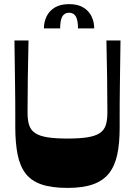

<svg xmlns="http://www.w3.org/2000/svg" viewBox="-20 -895 650 925"><path d="M304.7 10.3Q229.7 10.3 180.5 -6.3Q131.3 -23 103.8 -58.5Q76.3 -94 64.9 -150.2Q53.6 -206.4 53.6 -284.5Q53.6 -314.6 53.6 -343.9Q53.6 -373.2 53.4 -406.4Q53.3 -439.5 52.6 -480.9Q51.9 -522.3 51.3 -576Q50.6 -629.6 49.6 -700H117.4Q115.4 -613.1 114.1 -526.4Q112.7 -439.8 112.7 -352.6Q112.7 -315.6 120.7 -291.5Q128.7 -267.4 149.7 -253.6Q170.7 -239.8 208.2 -233.6Q245.7 -227.5 304.7 -227.5Q363.8 -227.5 401.6 -233.6Q439.5 -239.8 460.4 -253.6Q481.4 -267.4 489.4 -291.5Q497.4 -315.6 497.4 -352.6Q497.4 -439.8 496 -526.4Q494.7 -613.1 492.7 -700H560.5Q559.5 -628.9 558.8 -574.6Q558.2 -520.3 557.5 -478.5Q556.8 -436.8 556.7 -403Q556.5 -369.2 556.5 -339.6Q556.5 -309.9 556.5 -279.2Q556.5 -204.1 544.7 -149.3Q532.8 -94.6 504.6 -59.3Q476.4 -24 427.6 -6.8Q378.7 10.3 304.7 10.3ZM191.6 -758.3Q191.6 -789.6 204.6 -816.3Q217.6 -843 244.3 -859Q271 -875.1 312.8 -875.1Q354.5 -875.1 381.2 -859Q407.9 -843 420.9 -816.3Q433.9 -789.6 433.9 -758.3H355.8Q355.8 -797.6 345.3 -815.6Q334.8 -833.7 312.8 -833.7Q290.8 -833.7 280.3 -815.6Q269.8 -797.6 269.8 -758.3Z"/></svg>

Font: Ojuju ExtraLight
Style: Regular
Weight: 200
Designer: Chisaokwu Joboson, Mirko Velimirovic
Foundry: Udi Foundry
Version: Version 1.000